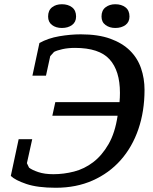

<svg xmlns="http://www.w3.org/2000/svg" viewBox="-20 -874 720 906"><path d="M227 -328H535C527 -274 512.7 -229.2 492 -193.5C471.3 -157.8 447.2 -129.5 419.5 -108.5C391.8 -87.5 361.8 -72.8 329.5 -64.5C297.2 -56.2 264.7 -52 232 -52C204 -52 180.2 -55.3 160.5 -62C140.8 -68.7 126.3 -75.7 117 -83L107 -104L132 -217H68L31 -44C44.3 -30.7 68.7 -18 104 -6C139.3 6 185.7 12 243 12C307.7 12 365.8 0.5 417.5 -22.5C469.2 -45.5 513.2 -77.5 549.5 -118.5C585.8 -159.5 613.7 -208.2 633 -264.5C652.3 -320.8 662 -382.7 662 -450C662 -486 656.5 -520 645.5 -552C634.5 -584 617 -611.8 593 -635.5C569 -659.2 538 -677.8 500 -691.5C462 -705.2 415.7 -712 361 -712C329 -712 295.3 -709 260 -703C224.7 -697 193.3 -686.3 166 -671L133 -517H197L217 -609L235 -629C243.7 -633.7 256.8 -638 274.5 -642C292.2 -646 312 -648 334 -648C410 -648 464.3 -630 497 -594C529.7 -558 546 -505.3 546 -436C546 -428.7 545.8 -421.3 545.5 -414C545.2 -406.7 544.7 -399.3 544 -392H241ZM207 -796C207 -778.7 213.2 -765.3 225.5 -756C237.8 -746.7 253.3 -742 272 -742C291.3 -742 307.3 -746.7 320 -756C332.7 -765.3 339 -778.7 339 -796C339 -815.3 332.7 -829.8 320 -839.5C307.3 -849.2 291.3 -854 272 -854C253.3 -854 237.8 -849.2 225.5 -839.5C213.2 -829.8 207 -815.3 207 -796ZM459 -796C459 -778.7 465.3 -765.3 478 -756C490.7 -746.7 506 -742 524 -742C543.3 -742 559.3 -746.7 572 -756C584.7 -765.3 591 -778.7 591 -796C591 -815.3 584.7 -829.8 572 -839.5C559.3 -849.2 543.3 -854 524 -854C506 -854 490.7 -849.2 478 -839.5C465.3 -829.8 459 -815.3 459 -796Z"/></svg>

Font: PT Serif Caption
Style: Italic
Weight: 400
Italic angle: -12°
Designer: A.Korolkova, O.Umpeleva, V.Yefimov
Foundry: ParaType Ltd
Version: Version 1.000W OFL